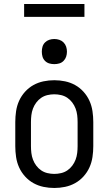

<svg xmlns="http://www.w3.org/2000/svg" viewBox="-20 -927 540 955"><path d="M250 8Q223 8 196.5 2.5Q170 -3 146.5 -16Q123 -29 104.5 -49.5Q86 -70 75 -94.5Q64 -119 60 -146Q56 -173 56 -200V-320Q56 -347 60 -374Q64 -401 75 -425.5Q86 -450 104.5 -470.5Q123 -491 146.5 -504Q170 -517 196.5 -522.5Q223 -528 250 -528Q277 -528 303.5 -522.5Q330 -517 353.5 -504Q377 -491 395.5 -470.5Q414 -450 425 -425.5Q436 -401 440 -374Q444 -347 444 -320V-200Q444 -173 440 -146Q436 -119 425 -94.5Q414 -70 395.5 -49.5Q377 -29 353.5 -16Q330 -3 303.5 2.5Q277 8 250 8ZM250 -62Q267 -62 284 -66Q301 -70 315 -79.5Q329 -89 339.5 -103Q350 -117 356 -133Q362 -149 364 -166Q366 -183 366 -200V-320Q366 -337 364 -354Q362 -371 356 -387Q350 -403 339.5 -417Q329 -431 315 -440.5Q301 -450 284 -454Q267 -458 250 -458Q233 -458 216 -454Q199 -450 185 -440.5Q171 -431 160.5 -417Q150 -403 144 -387Q138 -371 136 -354Q134 -337 134 -320V-200Q134 -183 136 -166Q138 -149 144 -133Q150 -117 160.5 -103Q171 -89 185 -79.5Q199 -70 216 -66Q233 -62 250 -62ZM250 -608Q237 -608 225 -611.5Q213 -615 204 -624Q195 -633 191.5 -645Q188 -657 188 -670Q188 -683 191.5 -695Q195 -707 204 -716Q213 -725 225 -729Q237 -733 250 -733Q263 -733 275 -729Q287 -725 296 -716Q305 -707 309 -695Q313 -683 313 -670Q313 -657 309 -645Q305 -633 296 -624Q287 -615 275 -611.5Q263 -608 250 -608ZM400 -843H100V-907H400Z"/></svg>

Font: Iosevka
Style: Regular
Weight: 400
Monospace: yes
Designer: Belleve Invis
Foundry: Belleve Invis
Version: Version 33.2.3; ttfautohint (v1.8.4)